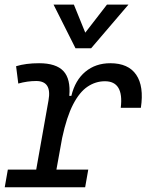

<svg xmlns="http://www.w3.org/2000/svg" viewBox="-23 -796 629 816"><path d="M-2.9 0 10.3 -75.2H130.9L183.1 -369.1Q198.2 -451.7 130.9 -451.7Q93.3 -451.7 54.7 -440.9L45.4 -514.6Q86.9 -527.3 143.1 -527.3Q215.3 -527.3 246.6 -493.9Q277.8 -460.4 271.5 -388.7H280.3Q296.4 -455.1 339.8 -491.2Q383.3 -527.3 445.8 -527.3Q522.5 -527.3 555.9 -478.3Q589.4 -429.2 575.7 -337.9H490.2Q503.9 -450.7 422.9 -450.7Q383.3 -450.7 349.1 -427.7Q314.9 -404.8 287.6 -352.1Q260.3 -299.3 241.2 -210L216.8 -75.2H352.1L338.9 0ZM297.9 -590.8 204.6 -776.4H291L339.4 -657.2L431.6 -776.4H522.9L364.3 -590.8Z"/></svg>

Font: Cascadia Code NF SemiLight
Style: Italic
Weight: 350
Italic angle: -10°
Monospace: yes
Designer: Aaron Bell
Foundry: Saja Typeworks
Version: Version 2404.023; ttfautohint (v1.8.4)